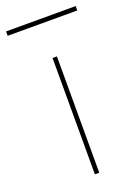

<svg xmlns="http://www.w3.org/2000/svg" viewBox="-185 -764 590 822"><g transform="rotate(-20 110.5 -352.5)"><path d="M100 0V-530H120V0ZM-48 -685V-705H269V-685Z"/></g></svg>

Font: Georama Extended Thin
Style: Regular
Weight: 100
Width: 7
Designer: Jean-Baptiste Levee
Foundry: Production Type
Version: Version 1.000